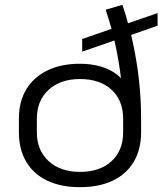

<svg xmlns="http://www.w3.org/2000/svg" viewBox="-20 -765 679 792"><path d="M310 7Q231 7 174.5 -20Q118 -47 88 -98Q58 -149 58 -219V-276Q58 -346 88.5 -396.5Q119 -447 175.5 -474.5Q232 -502 310 -502Q357 -502 396 -490.5Q435 -479 463 -457Q472 -450 479 -442Q475 -477 469 -512Q462 -555 452 -598L319 -552V-604L440 -646Q429 -685 416 -725L485 -745Q498 -707 508 -669L630 -711V-659L521 -621Q524 -605 528 -589Q545 -511 553.5 -432.5Q562 -354 562 -276V-219Q562 -149 532 -98Q502 -47 445.5 -20Q389 7 310 7ZM310 -56Q392 -56 440 -100Q488 -144 488 -220V-275Q488 -351 440 -395Q392 -439 310 -439Q229 -439 180.5 -394.5Q132 -350 132 -275V-220Q132 -145 180.5 -100.5Q229 -56 310 -56Z"/></svg>

Font: Pathway Extreme 8pt Thin 12pt Light
Style: Regular
Weight: 300
Version: Version 1.001;gftools[0.9.26]